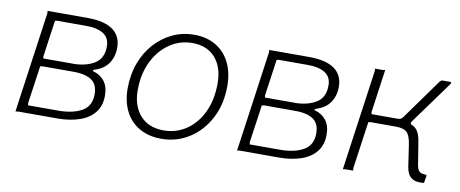

<svg xmlns="http://www.w3.org/2000/svg" viewBox="-54 -753 2340 976"><g transform="rotate(10 1116.0 -265.0)"><path d="M55 0 128 -519Q128 -524 126.5 -527Q125 -530 129 -530H338Q423 -529 465.5 -497.5Q508 -466 508 -406Q508 -360 484.5 -325.5Q461 -291 411 -276Q407 -275 406.5 -272Q406 -269 409 -268Q446 -258 467.5 -230Q489 -202 489 -156Q489 -104 462 -69.5Q435 -35 387 -18Q339 -1 277 0H67Q62 0 59 2Q56 4 55 0ZM278 -40Q349 -42 392.5 -68Q436 -94 436 -154Q436 -207 400.5 -228.5Q365 -250 299 -248H150Q146 -248 143 -246Q140 -244 139 -248L111 -52Q111 -47 112.5 -43.5Q114 -40 110 -40ZM313 -288Q375 -291 415 -317.5Q455 -344 455 -404Q455 -449 421.5 -469.5Q388 -490 328 -489H184Q179 -489 176.5 -487Q174 -485 173 -489L146 -299Q146 -294 147.5 -291Q149 -288 145 -288Z M808 10Q743 10 695 -17.5Q647 -45 621.5 -95.5Q596 -146 596 -212Q596 -283 618 -343Q640 -403 679.5 -447Q719 -491 771 -515.5Q823 -540 883 -540Q948 -540 995.5 -511.5Q1043 -483 1068 -431.5Q1093 -380 1093 -312Q1093 -218 1055 -145.5Q1017 -73 952.5 -31.5Q888 10 808 10ZM812 -34Q878 -34 930 -69.5Q982 -105 1012 -168.5Q1042 -232 1042 -317Q1042 -400 999.5 -448.5Q957 -497 881 -497Q816 -497 763 -460.5Q710 -424 679 -360Q648 -296 648 -213Q648 -131 691.5 -82.5Q735 -34 812 -34Z M1199 0 1272 -519Q1272 -524 1270.5 -527Q1269 -530 1273 -530H1482Q1567 -529 1609.5 -497.5Q1652 -466 1652 -406Q1652 -360 1628.5 -325.5Q1605 -291 1555 -276Q1551 -275 1550.5 -272Q1550 -269 1553 -268Q1590 -258 1611.5 -230Q1633 -202 1633 -156Q1633 -104 1606 -69.5Q1579 -35 1531 -18Q1483 -1 1421 0H1211Q1206 0 1203 2Q1200 4 1199 0ZM1422 -40Q1493 -42 1536.5 -68Q1580 -94 1580 -154Q1580 -207 1544.5 -228.5Q1509 -250 1443 -248H1294Q1290 -248 1287 -246Q1284 -244 1283 -248L1255 -52Q1255 -47 1256.5 -43.5Q1258 -40 1254 -40ZM1457 -288Q1519 -291 1559 -317.5Q1599 -344 1599 -404Q1599 -449 1565.5 -469.5Q1532 -490 1472 -489H1328Q1323 -489 1320.5 -487Q1318 -485 1317 -489L1290 -299Q1290 -294 1291.5 -291Q1293 -288 1289 -288Z M1745 0 1818 -519Q1818 -524 1816.5 -527Q1815 -530 1819 -530H1858Q1863 -530 1865.5 -532Q1868 -534 1869 -530L1838 -310Q1838 -306 1839.5 -302.5Q1841 -299 1837 -299H1992L1997 -290Q2050 -289 2071.5 -267.5Q2093 -246 2099 -199L2118 -83Q2122 -61 2132 -52.5Q2142 -44 2162 -44Q2170 -44 2169 -37L2164 -7Q2164 -3 2162 -1.5Q2160 0 2156 0H2139Q2112 0 2094 -15.5Q2076 -31 2070 -69L2054 -177Q2047 -226 2029.5 -242Q2012 -258 1973 -258H1842Q1838 -258 1835 -256Q1832 -254 1831 -258L1796 -11Q1796 -7 1797.5 -3.5Q1799 0 1795 0H1757Q1752 0 1749 2Q1746 4 1745 0ZM1974 -280V-299Q1986 -299 1992.5 -303.5Q1999 -308 2007 -320L2152 -522Q2156 -526 2159 -528Q2162 -530 2166 -530H2204Q2210 -530 2210.5 -527Q2211 -524 2208 -519L2047 -297Q2039 -285 2052 -280Z"/></g></svg>

Font: Libre Franklin ExtraLight
Style: Italic
Weight: 250
Italic angle: -8°
Designer: Pablo Impallari, Rodrigo Fuenzalida, Nhung Nguyen
Foundry: Impallari Type
Version: Version 3.000